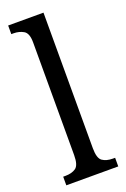

<svg xmlns="http://www.w3.org/2000/svg" viewBox="-147 -809 565 858"><g transform="rotate(-20 135.0 -380.0)"><path d="M12 0V-41H23Q53 -41 72 -54Q91 -67 91 -115V-651Q91 -695 70 -707Q49 -719 23 -719H12V-760H180V-115Q180 -67 199 -54Q218 -41 248 -41H259V0Z"/></g></svg>

Font: Noto Serif Thai Condensed
Style: Regular
Weight: 400
Width: 3
Designer: Monotype Design Team
Foundry: Monotype Imaging Inc.
Version: Version 2.002; ttfautohint (v1.8.4.7-5d5b)